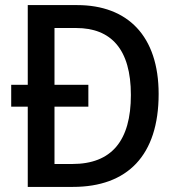

<svg xmlns="http://www.w3.org/2000/svg" viewBox="-20 -827 699 754"><path d="M283 -807H89V-494H24V-408H89V-93H266C481 -93 603 -217 603 -458C603 -686 481 -807 283 -807ZM279 -717C416 -717 494 -634 494 -454C494 -274 418 -183 264 -183H194V-408H327V-494H194V-717Z"/></svg>

Font: Noto Sans Kannada UI SemiCondensed Medium
Style: Regular
Weight: 500
Width: 4
Designer: Jelle Bosma - Monotype Design Team
Foundry: Monotype Imaging Inc.
Version: Version 2.005